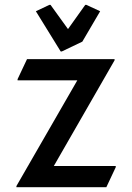

<svg xmlns="http://www.w3.org/2000/svg" viewBox="-20 -785 554 805"><path d="M234.4 -569.3 130.4 -737.8 187 -764.6H191.9L265.1 -663.1L337.4 -764.6H342.3L399.9 -737.8L325.2 -610.4L239.3 -569.3ZM48.8 0V-4.9L304.2 -448.2H53.7V-453.1L93.3 -537.1H460.4V-532.2L205.6 -88.9H465.3V-84L425.8 0Z"/></svg>

Font: Nova Flat
Style: Book
Weight: 400
Version: Version 2.000